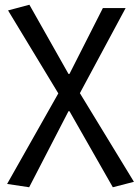

<svg xmlns="http://www.w3.org/2000/svg" viewBox="-20 -577 585 810"><path d="M103 213 269 -108H273L456 213L545 190L317 -184L510 -543H414L273 -265H269L104 -557L14 -533L226 -183L10 199Z"/></svg>

Font: Source Han Sans HK
Style: Regular
Weight: 400
Designer: Ryoko NISHIZUKA 西塚涼子 (kana, bopomofo & ideographs); Paul D. Hunt (Latin, Greek & Cyrillic); Sandoll Communications 산돌커뮤니
Foundry: Adobe
Version: Version 2.000;hotconv 1.0.107;makeotfexe 2.5.65593